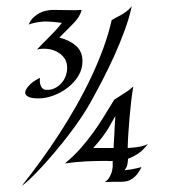

<svg xmlns="http://www.w3.org/2000/svg" viewBox="-20 -666 549 624"><path d="M460.9 -198.2Q445.8 -178.2 429.4 -167.2Q413.1 -156.2 396 -149.9Q396 -144 394.3 -133.3Q392.6 -122.6 384.8 -112.8Q395 -113.8 404.8 -115.2Q414.6 -116.7 422.4 -118.7Q431.2 -120.6 439.9 -123Q433.1 -108.9 425.5 -99.6Q418 -90.3 409.9 -85Q401.9 -79.6 393.1 -77.4Q384.3 -75.2 375 -75.2H355.5Q347.2 -75.2 337.6 -75Q328.1 -74.7 320.8 -74.2Q330.6 -81.1 335.4 -89.6Q340.3 -98.1 342.8 -105.5Q345.2 -114.3 346.2 -123V-143.1Q340.8 -142.1 335.7 -142.6Q330.6 -143.1 325.2 -143.1Q289.6 -143.1 256.8 -141.4Q224.1 -139.6 190.9 -134.8Q219.2 -158.2 241.2 -183.1Q263.2 -208 282 -233.9Q300.8 -259.8 317.4 -286.9Q334 -314 351.1 -341.8L397.9 -372.1L413.1 -384.8Q409.2 -361.3 406.2 -335.7Q403.3 -310.1 401.1 -284.4Q398.9 -258.8 397.2 -233.6Q395.5 -208.5 395 -185.1Q398.9 -185.1 401.9 -185.5Q404.8 -186 407.2 -186Q417 -186.5 426.3 -188Q434.6 -189 443.6 -191.4Q452.6 -193.8 460.9 -198.2ZM245.1 -633.8Q242.7 -622.6 236.6 -612.5Q230.5 -602.5 220.9 -592.3Q211.4 -582 199.2 -570.3Q187 -558.6 172.9 -543.9Q206.1 -535.6 227.1 -517.1Q248 -498.5 248 -466.8Q248 -440.9 234.4 -418.9Q220.7 -397 199.7 -380.9Q178.7 -364.7 153.6 -355.5Q128.4 -346.2 106 -346.2Q82 -346.2 72 -351.6Q62 -356.9 62 -365.2Q62 -371.1 66.2 -377.7Q70.3 -384.3 76.9 -390.9Q83.5 -397.5 92.3 -403.1Q101.1 -408.7 109.9 -413.1Q108.9 -405.8 109.6 -398.9Q110.4 -392.1 112.8 -386.5Q115.2 -380.9 119.6 -377.4Q124 -374 129.9 -374Q144.5 -373 157 -378.9Q169.4 -384.8 178.7 -394.8Q188 -404.8 193.1 -418Q198.2 -431.2 198.2 -445.8Q198.2 -464.8 188.5 -478Q178.7 -491.2 163.8 -498.5Q148.9 -505.9 131.8 -507.3Q114.7 -508.8 100.1 -504.9Q108.4 -514.2 118.9 -524.7Q129.4 -535.2 140.4 -546.1Q151.4 -557.1 161.9 -568.6Q172.4 -580.1 181.2 -591.8Q166 -593.8 151.1 -595Q136.2 -596.2 127.9 -596.2Q123.5 -596.2 115.7 -595.5Q107.9 -594.7 99.9 -593.3Q91.8 -591.8 84.2 -589.8Q76.7 -587.9 73.2 -585.9Q78.6 -599.1 87.6 -608.2Q96.7 -617.2 107.4 -623Q118.2 -628.9 129.9 -631.3Q141.6 -633.8 152.8 -633.8Q180.2 -633.8 201.9 -633.1Q223.6 -632.3 245.1 -633.8ZM408.2 -646Q400.9 -610.4 385.7 -568.8Q370.6 -527.3 351.6 -485.1Q332.5 -442.9 311.8 -403.1Q291 -363.3 272.9 -331.1Q260.3 -308.1 241.7 -280.8Q223.1 -253.4 201.9 -225.8Q180.7 -198.2 158 -171.4Q135.3 -144.5 114.7 -122.3Q94.2 -100.1 77.4 -84.2Q60.5 -68.4 50.8 -62Q81.1 -100.1 111.8 -142.3Q142.6 -184.6 171.9 -229.7Q201.2 -274.9 227.8 -321.8Q254.4 -368.7 276.6 -415.8Q298.8 -462.9 315.9 -509.5Q333 -556.2 342.8 -600.1Q346.7 -603.5 354.7 -607.4Q362.8 -611.3 372.3 -616.7Q381.8 -622.1 391.4 -629.2Q400.9 -636.2 408.2 -646ZM355 -289.1Q348.1 -277.8 343 -268.1Q337.9 -258.3 330.8 -246.8Q323.7 -235.4 312.7 -220.7Q301.8 -206.1 283.2 -185.1H349.1Q350.6 -203.1 351.6 -229.2Q352.5 -255.4 355 -289.1Z"/></svg>

Font: Quintessential
Style: Regular
Weight: 400
Designer: Astigmatic (AOETI)
Foundry: Astigmatic (AOETI)
Version: Version 1.000